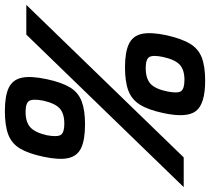

<svg xmlns="http://www.w3.org/2000/svg" viewBox="-112 -794 862 788"><g transform="rotate(90 319.0 -400.0)"><path d="M-55 -77 571 -723H693L67 -77ZM381 11Q318 11 285 -5Q252 -21 244 -58.5Q236 -96 250 -161Q263 -222 283.5 -256Q304 -290 340.5 -304Q377 -318 435 -318Q499 -318 532.5 -302Q566 -286 574 -248.5Q582 -211 568 -146Q555 -85 534.5 -51Q514 -17 477.5 -3Q441 11 381 11ZM384 -74Q426 -74 447.5 -93.5Q469 -113 480 -161Q488 -204 478.5 -218.5Q469 -233 433 -233Q391 -233 370 -214Q349 -195 338 -146Q330 -104 339 -89Q348 -74 384 -74ZM201 -482Q139 -482 105.5 -498Q72 -514 64 -551.5Q56 -589 70 -654Q84 -715 104.5 -749Q125 -783 161 -797Q197 -811 256 -811Q351 -811 380.5 -773.5Q410 -736 389 -639Q376 -578 355 -544Q334 -510 297.5 -496Q261 -482 201 -482ZM204 -567Q247 -567 268.5 -586.5Q290 -606 300 -654Q309 -697 299.5 -711.5Q290 -726 253 -726Q212 -726 191 -707Q170 -688 159 -639Q150 -597 159 -582Q168 -567 204 -567Z"/></g></svg>

Font: Victor Mono Thin SemiBold
Style: Italic
Weight: 600
Italic angle: -12°
Monospace: yes
Version: Version 1.561;gftools[0.9.30]